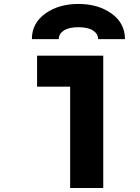

<svg xmlns="http://www.w3.org/2000/svg" viewBox="-20 -947 707 967"><path d="M276 -750H140.6Q140.6 -830.1 208 -878.6Q275.4 -927.1 375 -927.1Q474.6 -927.1 542 -878.6Q609.4 -830.1 609.4 -750H474Q474 -776.7 448.6 -793.3Q423.2 -809.9 375 -809.9Q326.8 -809.9 301.4 -793.3Q276 -776.7 276 -750ZM333.3 0V-510.4H166.7V-666.7H500V0Z"/></svg>

Font: Monoid
Style: Bold
Weight: 700
Width: 4
Designer: Andreas Larsen (@larsenwork)
Version: Version 0.61